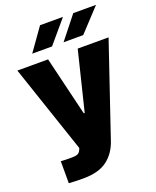

<svg xmlns="http://www.w3.org/2000/svg" viewBox="-168 -832 921 1130"><g transform="rotate(-20 292.5 -267.5)"><path d="M64.5 196.3V58.6Q89.8 60.5 133.8 60.5Q156.2 60.5 169.2 55.2Q182.1 49.8 189.5 32.2L193.4 22.5L6.8 -530.3H199.2L288.1 -160.2H293.9L384.8 -530.3H578.1L382.8 45.9Q358.9 118.2 305.2 158.7Q251.5 199.2 155.3 199.2Q101.1 199.2 64.5 196.3ZM431.6 -735.4H574.2L442.4 -593.8H319.3ZM223.6 -735.4H367.2L247.1 -593.8H123Z"/></g></svg>

Font: Pretendard GOV Black
Style: Regular
Weight: 900
Designer: Base glyphs from Inter by Rasmus Andersson; Hangeul glyphs from Noto Sans CJK(Source Han Sans) by Jang Soo-young and Kan
Foundry: Kil Hyung-jin
Version: Version 1.309